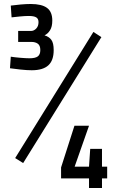

<svg xmlns="http://www.w3.org/2000/svg" viewBox="-20 -820 604 962"><path d="M139 -468Q116 -468 83 -471.5Q50 -475 30 -478L34 -536Q52 -533 81.5 -530.5Q111 -528 128 -528Q157 -528 169.5 -537.5Q182 -547 182 -569Q182 -592 169.5 -601Q157 -610 137 -610H71V-665H136Q150 -665 161.5 -677Q173 -689 173 -709Q173 -726 161.5 -733Q150 -740 124 -740Q106 -740 80 -737.5Q54 -735 38 -733L34 -792Q55 -795 83.5 -797.5Q112 -800 134 -800Q189 -800 215.5 -780.5Q242 -761 242 -717Q242 -686 230.5 -668Q219 -650 203 -643Q226 -636 237.5 -620Q249 -604 249 -569Q249 -517 222 -492.5Q195 -468 139 -468ZM96 -3 56 -28 448 -660 488 -634ZM426 122V74H286V19L353 -190H426L354 15H426L432 -74H491V15H517V74H491V122Z"/></svg>

Font: Cairo Play
Style: Regular
Weight: 400
Designer: Mohamed Gaber, Accademia di Belle Arti di Urbino
Foundry: Kief Type Foundry, Accademia di Belle Arti di Urbino
Version: Version 3.119